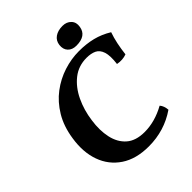

<svg xmlns="http://www.w3.org/2000/svg" viewBox="-238 -995 1140 1140"><g transform="rotate(-45 331.5 -425.5)"><path d="M663 -629Q651 -595 643 -557Q635 -519 630 -476Q595 -463 554 -471Q562 -534 551 -567.5Q540 -601 514.5 -613Q489 -625 452 -625Q384 -625 334 -585.5Q284 -546 253 -481Q222 -416 212 -340Q201 -266 214.5 -204Q228 -142 269.5 -105.5Q311 -69 385 -69Q471 -69 558 -117Q567 -107 572 -93Q577 -79 578 -63Q473 9 342 9Q236 9 166.5 -37.5Q97 -84 68.5 -164Q40 -244 56 -346Q69 -433 107.5 -497Q146 -561 201 -602.5Q256 -644 320 -664.5Q384 -685 448 -685Q510 -685 562 -672Q614 -659 663 -629ZM461 -718Q426 -718 407 -738.5Q388 -759 392 -793Q396 -825 421 -842.5Q446 -860 485 -860Q519 -860 539.5 -838.5Q560 -817 554 -783Q544 -718 461 -718Z"/></g></svg>

Font: Vollkorn
Style: Bold Italic
Weight: 700
Italic angle: -11°
Designer: Friedrich Althausen
Foundry: Friedrich Althausen
Version: Version 5.000; ttfautohint (v1.8.3)